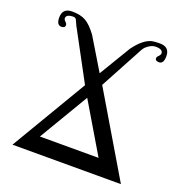

<svg xmlns="http://www.w3.org/2000/svg" viewBox="-128 -822 891 935"><g transform="rotate(20 318.0 -354.5)"><path d="M567 -666Q567 -687 529 -687Q506 -687 481 -664Q473 -656 468 -646L348 -423L599 0H37L270 -393L137 -640Q131 -650 127.5 -659Q124 -668 119 -677.5Q114 -687 104 -687Q66 -687 66 -666Q66 -659 74.5 -651Q83 -643 83 -636Q83 -621 64 -621Q39 -621 39 -660Q39 -709 89 -709Q133 -709 160 -693.5Q187 -678 218 -636L317 -472L415 -635Q460 -696 503 -706Q518 -709 543 -709Q594 -709 594 -661Q594 -621 570 -621Q550 -621 550 -635Q550 -642 558.5 -650Q567 -658 567 -666ZM453 -83 301 -339 149 -83Z"/></g></svg>

Font: Cardo
Style: Regular
Weight: 400
Designer: David J. Perry
Foundry: David J. Perry
Version: Version 1.0451